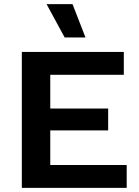

<svg xmlns="http://www.w3.org/2000/svg" viewBox="-20 -912 673 932"><path d="M86 0V-660H581V-549H224V-385H505V-279H224V-111H595V0ZM332 -892 395 -730H294L206 -892Z"/></svg>

Font: Work Sans SemiBold
Style: Regular
Weight: 600
Designer: Wei Huang
Foundry: Wei Huang
Version: Version 2.010; ttfautohint (v1.8.3)